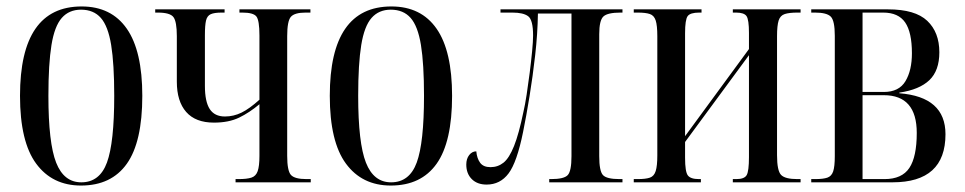

<svg xmlns="http://www.w3.org/2000/svg" viewBox="-20 -565 2989 595"><path d="M231 10Q142 10 92 -58Q42 -126 42 -268Q42 -545 233 -545Q325 -545 373 -476Q421 -407 421 -268Q421 -125 373 -57.5Q325 10 231 10ZM232 0Q289 0 311.5 -61.5Q334 -123 334 -268Q334 -367 324.5 -425.5Q315 -484 292.5 -509.5Q270 -535 231 -535Q194 -535 171.5 -509.5Q149 -484 139.5 -425.5Q130 -367 130 -268Q130 -122 154 -61Q178 0 232 0Z M710 0V-10H719Q745 -10 759 -14.5Q773 -19 778.5 -34.5Q784 -50 784 -82V-242Q753 -216 721 -200.5Q689 -185 643 -185Q586 -185 557 -218Q528 -251 528 -312V-453Q528 -498 517.5 -512Q507 -526 469 -526H461V-536H676V-526H667Q644 -526 633 -521Q622 -516 618.5 -501.5Q615 -487 615 -456V-299Q615 -250 630 -227Q645 -204 677 -204Q704 -204 728.5 -216Q753 -228 784 -256V-455Q784 -502 774.5 -514Q765 -526 731 -526H722V-536H942V-526H927Q893 -526 881.5 -513Q870 -500 870 -453V-82Q870 -36 881.5 -23Q893 -10 930 -10H943V0Z M1191 10Q1102 10 1052 -58Q1002 -126 1002 -268Q1002 -545 1193 -545Q1285 -545 1333 -476Q1381 -407 1381 -268Q1381 -125 1333 -57.5Q1285 10 1191 10ZM1192 0Q1249 0 1271.5 -61.5Q1294 -123 1294 -268Q1294 -367 1284.5 -425.5Q1275 -484 1252.5 -509.5Q1230 -535 1191 -535Q1154 -535 1131.5 -509.5Q1109 -484 1099.5 -425.5Q1090 -367 1090 -268Q1090 -122 1114 -61Q1138 0 1192 0Z M1488 7Q1459 7 1442 -10Q1425 -27 1425 -55Q1425 -73 1434 -84.5Q1443 -96 1456 -96Q1458 -74 1468 -60.5Q1478 -47 1500 -47Q1523 -47 1540.5 -61Q1558 -75 1573 -112.5Q1588 -150 1602 -218Q1607 -239 1612 -271.5Q1617 -304 1621.5 -339.5Q1626 -375 1629 -406Q1632 -437 1632 -455Q1632 -503 1617 -514.5Q1602 -526 1568 -526H1531V-536H1909V-526H1903Q1863 -526 1850 -514Q1837 -502 1837 -459V-81Q1837 -35 1848.5 -22.5Q1860 -10 1900 -10H1909V0H1682V-10H1688Q1728 -10 1739.5 -22.5Q1751 -35 1751 -81V-523H1647Q1646 -460 1638.5 -394Q1631 -328 1621 -266.5Q1611 -205 1601 -156Q1582 -62 1556 -27.5Q1530 7 1488 7Z M1944 0V-10H1956Q1981 -10 1994 -14.5Q2007 -19 2012 -35Q2017 -51 2017 -83V-453Q2017 -486 2012 -501.5Q2007 -517 1994 -521.5Q1981 -526 1956 -526H1944V-536H2154V-526H2147Q2119 -526 2111 -515Q2103 -504 2103 -462V-143L2301 -413V-463Q2301 -504 2293.5 -515Q2286 -526 2261 -526H2251V-536H2461V-526H2451Q2426 -526 2412 -521.5Q2398 -517 2393 -501.5Q2388 -486 2388 -453V-84Q2388 -36 2400.5 -23Q2413 -10 2451 -10H2461V0H2251V-10H2262Q2287 -10 2294 -22.5Q2301 -35 2301 -78V-394L2103 -125V-76Q2103 -33 2111.5 -21.5Q2120 -10 2146 -10H2152V0Z M2494 0V-10H2506Q2531 -10 2544 -14.5Q2557 -19 2562 -34Q2567 -49 2567 -81V-454Q2567 -501 2554.5 -513.5Q2542 -526 2506 -526H2494V-536H2732Q2816 -536 2853.5 -500.5Q2891 -465 2891 -403Q2891 -346 2860 -316.5Q2829 -287 2767 -278V-276Q2910 -265 2910 -149Q2910 0 2746 0ZM2719 -280Q2766 -280 2786 -313.5Q2806 -347 2806 -400Q2806 -465 2785 -495.5Q2764 -526 2717 -526H2653V-280ZM2721 -10Q2775 -10 2798 -44.5Q2821 -79 2821 -153Q2821 -270 2719 -270H2653V-10Z"/></svg>

Font: Noto Serif Display ExtraCondensed
Style: Regular
Weight: 400
Width: 2
Designer: Monotype Design Team
Foundry: Monotype Imaging Inc.
Version: Version 2.009